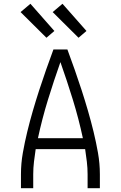

<svg xmlns="http://www.w3.org/2000/svg" viewBox="-20 -997 640 1017"><path d="M91 0V-74Q91 -131 101 -187.5Q111 -244 124.5 -299.5Q138 -355 154 -410Q170 -465 187.5 -519Q205 -573 224 -627Q243 -681 263 -735H337Q357 -681 376 -627Q395 -573 412.5 -519Q430 -465 446 -410Q462 -355 475.5 -299.5Q489 -244 499 -187.5Q509 -131 509 -74V0H444V-74Q444 -107 440 -140.5Q436 -174 431 -207H169Q164 -174 160 -140.5Q156 -107 156 -74V0ZM419 -265Q397 -368 366 -468.5Q335 -569 300 -668Q265 -569 234 -468.5Q203 -368 181 -265ZM396 -797 259 -933 311 -977 438 -833ZM226 -797 89 -933 141 -977 268 -833Z"/></svg>

Font: Iosevka Curly Light Extended
Style: Regular
Weight: 300
Width: 7
Monospace: yes
Designer: Belleve Invis
Foundry: Belleve Invis
Version: Version 11.1.0; ttfautohint (v1.8.3)